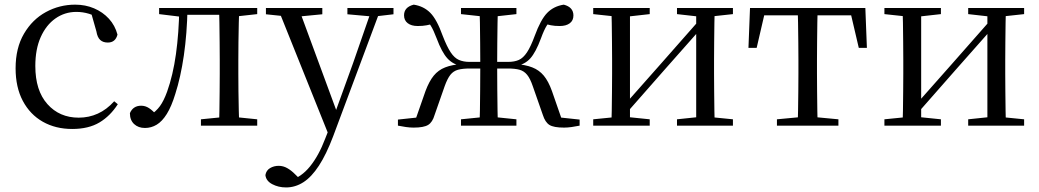

<svg xmlns="http://www.w3.org/2000/svg" viewBox="-20 -551 4556 842"><path d="M296.6 14.6Q223.8 14.6 167.8 -17.1Q111.8 -48.8 80.1 -108.5Q48.4 -168.3 48.4 -251.4Q48.4 -340.7 85.2 -403.2Q121.9 -465.8 181.5 -498.2Q241 -530.6 309.8 -530.6Q354.5 -530.6 392.7 -514.4Q430.9 -498.1 457.7 -468.8Q484.5 -439.5 495.2 -399.3Q486.3 -364.4 452.7 -364.4Q432 -364.4 419.6 -375.7Q407.1 -386.9 402.7 -413.5L377.7 -501.6L427.8 -461.9Q397.5 -482.4 370.4 -490.6Q343.3 -498.8 315 -498.8Q263.9 -498.8 222.9 -469.9Q182 -441 158.5 -388.2Q134.9 -335.4 134.9 -261.5Q134.9 -153.9 187.9 -94.5Q240.8 -35 325.2 -35Q370 -35 408.9 -52.7Q447.9 -70.3 480.8 -106.9L496.6 -93.9Q463.6 -42.3 415.9 -13.8Q368.2 14.6 296.6 14.6Z M615.7 10.2Q586.6 10.2 568.1 -7Q549.7 -24.2 549.7 -54.8Q556.7 -71.3 569.1 -79.3Q581.4 -87.4 599.3 -87.4Q617.3 -87.4 633.3 -77Q649.4 -66.6 667.6 -45.9V-35.9H639V-46.1Q664.7 -62.7 681.5 -85.7Q698.2 -108.6 712.9 -149.1Q738.7 -221.4 751.6 -313.7Q764.5 -406.1 766.3 -516H802.4Q800.2 -403.6 786.3 -308Q772.4 -212.4 748.6 -138.5Q732 -84.3 711.6 -51.4Q691.2 -18.6 667.2 -4.2Q643.3 10.2 615.7 10.2ZM677.8 -489.1V-516H781V-477.4H773.8ZM782.8 -486V-516H973.9V-486ZM861.2 0V-27.8L969.9 -38.6H1002.3L1108 -27.8V0ZM940.7 0Q941.7 -24.4 942.2 -65.3Q942.7 -106.3 943.2 -150.3Q943.7 -194.3 943.7 -228.5V-288.3Q943.7 -321.7 943.2 -365.7Q942.7 -409.7 942.2 -450.7Q941.7 -491.8 940.7 -516H1029.2Q1028.2 -491.8 1027.2 -450.7Q1026.2 -409.7 1025.7 -365.7Q1025.2 -321.7 1025.2 -288.3V-228.5Q1025.2 -194.3 1025.7 -150.3Q1026.2 -106.3 1027.2 -65.3Q1028.2 -24.4 1029.2 0ZM984.5 -477.4V-516H1108V-489.1L1002.3 -477.4Z M1234.4 271Q1201 271 1173.9 256.7Q1146.7 242.4 1143.9 216.7Q1147.5 196.1 1164.3 186.2Q1181.1 176.2 1202.2 176.2Q1222 176.2 1239.7 186.3Q1257.5 196.3 1274.1 213.2L1302.8 241.4L1271.3 257.1L1251.5 240.1Q1300.9 226.4 1339.4 179Q1377.9 131.6 1405.9 57.6L1434.6 -15.2L1439.2 -27.8L1528.4 -274.3L1612.3 -516H1651.2L1441.1 46.5Q1411.2 125.6 1378.8 175.3Q1346.4 225.1 1310.7 248Q1275 271 1234.4 271ZM1425.7 51.4 1198 -516H1289.3L1457.7 -59.3L1463.7 -46.2ZM1146.2 -488.4V-516H1393.5V-488.4L1286.9 -478.1H1245.1ZM1503.5 -488.4V-516H1705.6V-488.4L1624.3 -478.9H1609.3Z M1725.1 0V-26.6L1852.8 -40.3L1797.6 -13.4L1846 -151.8Q1862.1 -194.7 1882.1 -219.2Q1902.1 -243.7 1932.2 -255.5Q1962.3 -267.4 2008.6 -270.6L2005 -260.6Q1966.4 -268.4 1942.1 -294.9Q1917.7 -321.5 1894.9 -382.7Q1881 -419.6 1868.6 -439.2Q1856.2 -458.7 1836.6 -479.2L1884.7 -448.4Q1867.6 -443.3 1850.9 -440.1Q1834.1 -436.9 1811.9 -436.9Q1784 -436.9 1768 -449.3Q1751.9 -461.7 1751.9 -483.8Q1751.9 -519.7 1794.4 -530.6Q1838.3 -523.8 1867.1 -494.7Q1895.9 -465.6 1921.4 -394.1Q1939.9 -346.3 1956.5 -321.4Q1973 -296.6 1992.8 -288.1Q2012.6 -279.6 2038.8 -279.6H2123.2V-250.6H2041.2Q2008.8 -250.6 1988.6 -245.1Q1968.4 -239.6 1955.2 -223Q1942 -206.4 1929.9 -172.6L1885.9 -46.9Q1876.7 -14.9 1857.6 -3.2Q1838.5 8.6 1793.7 8.6Q1777.4 8.6 1759.7 6Q1741.9 3.4 1725.1 0ZM2521.9 0Q2505.1 3.4 2487.4 6Q2469.7 8.6 2453.8 8.6Q2408 8.6 2389.4 -3.2Q2370.8 -14.9 2360.6 -46.9L2316.6 -172.6Q2305.2 -206.4 2291.6 -223Q2278.1 -239.6 2258.4 -245.1Q2238.6 -250.6 2206 -250.6H2123.2V-279.6H2208.5Q2235.9 -279.6 2255.2 -288.1Q2274.5 -296.6 2291 -321.4Q2307.5 -346.3 2325.1 -394.1Q2351.3 -465.6 2379.9 -494.7Q2408.4 -523.8 2452.3 -530.6Q2494.7 -519.7 2494.7 -483.1Q2494.7 -460.9 2478.6 -448.9Q2462.5 -436.9 2434.6 -436.9Q2412.2 -436.9 2396.3 -440.1Q2380.5 -443.3 2364.2 -448.4L2409.9 -479.2Q2390.3 -458.7 2378 -439.2Q2365.7 -419.6 2352.3 -382.7Q2329.5 -321.5 2305.6 -294.9Q2281.6 -268.4 2241.4 -260.6L2237.6 -270.6Q2284 -267.4 2314.2 -255.5Q2344.4 -243.7 2364.8 -219.2Q2385.1 -194.7 2400.5 -151.8L2448.6 -13.4L2394.3 -40.3L2521.9 -26.6ZM2082.9 0Q2084.2 -24.4 2084.7 -66.4Q2085.2 -108.5 2085.7 -158.6Q2086.2 -208.7 2086.2 -256.6V-274Q2086.2 -315 2085.7 -361.8Q2085.2 -408.5 2084.7 -450.1Q2084.2 -491.8 2082.9 -516H2163.5Q2162.5 -491.8 2161.9 -450.1Q2161.3 -408.5 2160.8 -361.8Q2160.3 -315 2160.3 -274V-256.6Q2160.3 -208.7 2160.8 -158.6Q2161.3 -108.5 2161.9 -66.4Q2162.5 -24.4 2163.5 0ZM2001.6 0V-27.8L2109.2 -38.6H2139.3L2244.7 -27.8V0ZM2001.6 -489.1V-516H2244.7V-489.1L2139.3 -477.4H2109.2Z M2581.5 0V-27.8L2689.7 -38.6H2724.3L2829.3 -27.8V0ZM2948.9 0V-27.8L3051.6 -38.6H3086L3194.2 -27.8V0ZM2661.1 0Q2662.3 -24.4 2662.8 -65.3Q2663.3 -106.3 2663.8 -150.3Q2664.3 -194.3 2664.3 -228.5V-288.3Q2664.3 -321.7 2663.8 -365.7Q2663.3 -409.7 2662.8 -450.7Q2662.3 -491.8 2661.1 -516H2742.7V0ZM2720.1 -46.9 2684.9 -65.8H2696.3L2873.2 -265.6L3054 -470.9L3087.7 -451H3076.4L2898.1 -249.4ZM3033.1 0V-516H3114.4Q3113.4 -491.8 3112.9 -450.7Q3112.4 -409.7 3111.9 -365.7Q3111.4 -321.7 3111.4 -288.3V-228.5Q3111.4 -194.3 3111.9 -150.3Q3112.4 -106.3 3112.9 -65.3Q3113.4 -24.4 3114.4 0ZM2581.5 -489.1V-516H2829.3V-489.1L2725.1 -477.4H2690.7ZM2948.9 -489.1V-516H3194.2V-489.1L3086.8 -477.4H3052.4Z M3262.3 -341.2 3269.1 -516H3774.9L3781.7 -341.2H3746.1L3705.8 -513.4L3748.2 -483.7H3295.7L3338.2 -513.4L3298.3 -341.2ZM3387.2 0V-27.8L3501.9 -38.6H3542.3L3656.8 -27.8V0ZM3478.2 0Q3479.2 -24.4 3479.8 -65.3Q3480.4 -106.3 3480.9 -150.3Q3481.4 -194.3 3481.4 -228.5V-288.3Q3481.4 -321.7 3480.9 -365.7Q3480.4 -409.7 3479.8 -450.7Q3479.2 -491.8 3478.2 -516H3565.8Q3564.8 -491.8 3564.3 -450.7Q3563.8 -409.7 3563.3 -365.7Q3562.8 -321.7 3562.8 -288.3V-228.5Q3562.8 -194.3 3563.3 -150.3Q3563.8 -106.3 3564.3 -65.3Q3564.8 -24.4 3565.8 0Z M3858.5 0V-27.8L3966.7 -38.6H4001.3L4106.3 -27.8V0ZM4225.9 0V-27.8L4328.6 -38.6H4363L4471.2 -27.8V0ZM3938.1 0Q3939.3 -24.4 3939.8 -65.3Q3940.3 -106.3 3940.8 -150.3Q3941.3 -194.3 3941.3 -228.5V-288.3Q3941.3 -321.7 3940.8 -365.7Q3940.3 -409.7 3939.8 -450.7Q3939.3 -491.8 3938.1 -516H4019.7V0ZM3997.1 -46.9 3961.9 -65.8H3973.3L4150.2 -265.6L4331 -470.9L4364.7 -451H4353.4L4175.1 -249.4ZM4310.1 0V-516H4391.4Q4390.4 -491.8 4389.9 -450.7Q4389.4 -409.7 4388.9 -365.7Q4388.4 -321.7 4388.4 -288.3V-228.5Q4388.4 -194.3 4388.9 -150.3Q4389.4 -106.3 4389.9 -65.3Q4390.4 -24.4 4391.4 0ZM3858.5 -489.1V-516H4106.3V-489.1L4002.1 -477.4H3967.7ZM4225.9 -489.1V-516H4471.2V-489.1L4363.8 -477.4H4329.4Z"/></svg>

Font: Noto Serif HK ExtraLight
Style: Regular
Weight: 200
Designer: Ryoko NISHIZUKA 西塚涼子 (kana & ideographs); Frank Grießhammer (Latin, Greek & Cyrillic); Wenlong ZHANG 张文龙 (bopomofo); San
Foundry: Adobe
Version: Version 2.002-H1;hotconv 1.1.0;makeotfexe 2.6.0